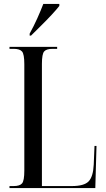

<svg xmlns="http://www.w3.org/2000/svg" viewBox="-20 -951 538 971"><path d="M28 0V-10H49Q80 -10 91.5 -23.5Q103 -37 103 -88V-626Q103 -677 91.5 -690.5Q80 -704 49 -704H28V-714H269V-704H246Q215 -704 203.5 -691Q192 -678 192 -628V-10H343Q405 -10 428 -33.5Q451 -57 454 -118L458 -213H468L462 0ZM130 -781Q151 -819 168.5 -858Q186 -897 199 -931H280V-921Q267 -904 241.5 -876.5Q216 -849 187.5 -821Q159 -793 137 -771H130Z"/></svg>

Font: Noto Serif Display ExtraCondensed
Style: Regular
Weight: 400
Width: 2
Designer: Monotype Design Team
Foundry: Monotype Imaging Inc.
Version: Version 2.009